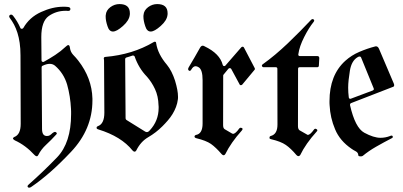

<svg xmlns="http://www.w3.org/2000/svg" viewBox="-20 -728 1931 919"><path d="M26.9 -642.1Q23.9 -646.5 23.9 -649.9Q23.9 -653.8 27.3 -656Q30.8 -658.2 33.2 -658.2Q38.1 -658.2 42.5 -652.8Q64.5 -624.5 77.1 -595.2Q78.6 -590.3 84 -590.3H85H85.4Q88.9 -590.3 91.8 -594.2Q120.6 -645 176.3 -670.4Q231.4 -695.8 283.7 -695.8Q289.1 -695.8 293.9 -695.6Q298.8 -695.3 304.2 -694.8Q316.9 -693.8 316.9 -685.1Q316.9 -675.8 306.6 -675.8H306.2H305.7H305.2H304.7Q301.8 -676.3 298.8 -676.3Q295.9 -676.3 293.5 -676.3Q249.5 -676.3 213.4 -651.4Q177.7 -626 177.7 -550.8V-550.3V-549.8V-549.3V-548.8L178.7 -439.5Q178.7 -434.6 181.6 -432.9Q184.6 -431.2 186.5 -431.2Q188.5 -431.2 190.4 -432.6Q217.3 -447.3 244.1 -464.8Q271 -482.4 294.4 -504.4Q302.2 -512.2 307.1 -512.2Q313.5 -512.2 314.9 -498Q317.4 -479.5 330.1 -465.8Q336.9 -459 343 -451.9Q349.1 -444.8 354.5 -438Q419.9 -354 422.4 -256.3V-255.9V-254.4V-252V-251.5V-250.5V-250V-249.5V-248.5V-248V-247.6V-247.1Q422.4 -109.4 319.8 -1Q268.1 53.7 221.2 95Q174.3 136.2 131.3 165.5Q125 170.4 119.6 170.4Q116.2 170.4 114 168.2Q111.8 166 111.8 163.6Q111.8 159.7 117.2 155.3Q186 94.7 253.4 24.9Q320.3 -44.9 320.3 -181.6Q320.3 -188 320.3 -194.1Q320.3 -200.2 319.8 -207Q316.9 -267.1 301.3 -323.2Q285.2 -377.4 243.2 -413.6Q232.4 -422.4 217.8 -422.4Q202.6 -422.4 183.6 -413.1Q179.2 -411.6 179.2 -405.8L181.2 -110.8Q181.2 -77.1 204.1 -77.1Q206.1 -77.1 208.3 -77.4Q210.4 -77.6 212.9 -78.1Q219.7 -80.1 225.1 -85.4Q230.5 -90.8 235.4 -93.8Q240.7 -96.7 242.7 -96.7Q246.1 -96.7 249 -94.2Q252 -91.8 252 -89.4Q252 -86.9 249 -84Q236.8 -70.8 224.9 -58.6Q212.9 -46.4 200.7 -35.2Q188.5 -23.9 179.2 -11.7Q169.9 0.5 163.1 14.2Q160.2 20 155.8 20Q151.4 20 145.5 14.2Q102.5 -32.7 50.8 -56.2Q42 -61.5 42 -65.4Q42 -68.8 48.3 -72.3Q79.1 -83.5 79.1 -135.3V-135.7V-136.2V-136.7L78.1 -462.9Q78.1 -496.1 74.2 -522.7Q70.3 -549.3 63.5 -570.8Q56.6 -592.3 47.4 -609.9Q38.1 -627.4 26.9 -642.1Z M551.8 -708.5Q601.6 -708.5 601.6 -664.6Q601.6 -662.6 601.6 -660.6Q601.6 -658.7 601.1 -656.2Q598.1 -629.9 568.4 -603.5Q538.6 -577.1 521 -577.1H520.5Q502.4 -577.1 494.6 -602.5Q485.8 -628.4 485.8 -647.9Q485.8 -650.4 485.8 -652.3Q485.8 -654.3 486.3 -656.2Q487.8 -678.2 508.3 -693.8Q528.3 -708.5 551.8 -708.5ZM732.4 -708.5Q782.2 -708.5 782.2 -664.6Q782.2 -662.6 782.2 -660.6Q782.2 -658.7 781.7 -656.2Q778.8 -629.9 749 -603.5Q719.2 -577.1 701.7 -577.1H701.2Q683.1 -577.1 675.3 -602.5Q666.5 -628.4 666.5 -647.9Q666.5 -650.4 666.5 -652.3Q666.5 -654.3 667 -656.2Q668.5 -678.2 689 -693.8Q709 -708.5 732.4 -708.5ZM632.3 -7.8Q628.9 -2 624 -2Q619.6 -2 614.3 -7.8Q560.5 -74.7 451.2 -108.4Q442.4 -110.8 442.4 -115.7Q442.4 -116.2 442.6 -118.9Q442.9 -121.6 448.2 -124Q479.5 -134.8 479.5 -189L478 -438Q478 -443.4 477.3 -445.6Q476.6 -447.8 476.6 -448.7Q476.6 -450.7 478 -452.9Q479.5 -455.1 484.4 -455.6Q614.7 -466.8 715.3 -526.4Q717.8 -528.3 721.2 -528.3Q722.2 -528.3 724.6 -527.6Q727.1 -526.9 727.5 -521Q735.4 -468.8 779.3 -417.5Q802.7 -388.7 817.9 -341.8Q832 -294.9 832 -265.6Q832 -262.2 832 -259Q832 -255.9 831.5 -252.9Q829.1 -233.4 822.3 -215.6Q815.4 -197.8 805.7 -181.9Q795.9 -166 783.4 -151.6Q771 -137.2 757.8 -124Q726.6 -92.8 689.5 -71.3Q653.3 -50.3 632.3 -7.8ZM581.1 -163.1Q581.1 -155.8 586.9 -152.8L673.3 -99.1Q678.2 -95.7 682.6 -95.7Q689.9 -95.7 696.8 -104Q739.3 -149.4 739.3 -211.9Q739.3 -214.8 739.3 -217.8Q739.3 -220.7 738.8 -223.6Q737.8 -267.6 721.9 -301.5Q706.1 -335.4 682.6 -361.8Q644 -401.4 624.5 -457.5Q623.5 -460 620.8 -461.2Q618.2 -462.4 616.7 -462.4Q614.7 -462.4 613.8 -461.9Q606.4 -459.5 599.1 -457Q591.8 -454.6 584.5 -452.6Q579.1 -450.2 579.1 -444.3Z M1047.9 -129.4Q1047.9 -113.8 1055.7 -109.4L1090.8 -88.9Q1093.3 -87.4 1095.2 -87.4Q1106.9 -87.4 1125 -112.8Q1127.9 -116.7 1132.3 -116.7Q1134.8 -116.7 1137.9 -115.2Q1141.1 -113.8 1141.1 -110.4Q1141.1 -107.9 1137.2 -103Q1085.4 -45.4 1058.6 9.3Q1055.2 15.1 1049.8 15.1Q1045.9 15.1 1040.5 9.3Q1013.7 -22 989.7 -39.1Q966.3 -55.2 919.9 -66.4Q911.1 -68.8 911.1 -74.2Q911.1 -79.6 917.5 -82Q949.7 -87.4 949.7 -136.7V-137.2V-137.7V-138.2V-344.7Q949.7 -394.5 931.2 -405.8Q922.9 -411.1 916.5 -411.1Q904.8 -411.1 896 -395.5Q892.1 -388.7 888.2 -388.7Q886.2 -388.7 883.3 -390.9Q880.4 -393.1 880.4 -397.5Q880.4 -401.4 884.3 -407.7Q898.4 -430.2 911.4 -453.6Q924.3 -477.1 938 -500.5Q943.4 -509.3 950.2 -509.3Q955.1 -509.3 960 -505.9Q1032.2 -471.2 1045.9 -418Q1047.4 -413.1 1050 -412.4Q1052.7 -411.6 1053.7 -411.6Q1057.6 -411.6 1059.6 -415L1134.8 -501.5Q1137.7 -504.4 1141.1 -504.4Q1142.1 -504.4 1143.1 -504.4Q1146 -503.4 1147.9 -500L1199.2 -401.9Q1200.2 -398.9 1200.2 -398.4Q1200.2 -395.5 1198.2 -393.6L1139.6 -323.2Q1136.7 -320.3 1133.3 -320.3Q1132.8 -320.3 1130.4 -320.6Q1127.9 -320.8 1126.5 -324.7L1086.9 -397.9Q1085 -400.9 1082.5 -401.4Q1080.1 -401.9 1079.6 -401.9Q1076.2 -401.9 1073.2 -398.9L1050.3 -371.1Q1048.3 -369.1 1048.3 -366.2Z M1406.2 -124.5Q1406.2 -109.9 1413.6 -104.5L1448.7 -84.5Q1450.7 -82.5 1453.6 -82.5Q1464.8 -82.5 1482.9 -107.9Q1485.4 -111.8 1489.3 -111.8Q1491.7 -111.8 1495.4 -109.6Q1499 -107.4 1499 -104.5Q1499 -101.6 1495.6 -98.1Q1443.4 -40.5 1417 14.2Q1413.1 19.5 1408.2 19.5Q1404.3 19.5 1398.9 14.2Q1372.1 -17.6 1348.1 -34.2Q1324.2 -50.8 1278.3 -61.5Q1270.5 -63 1270.3 -66.2Q1270 -69.3 1270 -69.8Q1270 -75.2 1275.9 -77.1Q1308.1 -85.4 1308.1 -131.8V-132.3V-132.8V-133.3L1307.6 -397.5V-397.9V-398.4Q1307.6 -406.2 1300.3 -406.2H1242.7Q1236.3 -406.2 1233.9 -411.6Q1233.4 -412.6 1233.4 -414.1Q1233.4 -418 1238.3 -420.9Q1267.6 -441.9 1297.4 -466.8Q1327.1 -491.7 1357.9 -521Q1388.7 -550.3 1416 -578.1Q1443.4 -606 1468.3 -632.3Q1472.2 -636.7 1476.1 -636.7Q1478.5 -636.7 1481.2 -634.8Q1483.9 -632.8 1483.9 -629.9Q1483.9 -627 1481 -623Q1469.7 -608.9 1458.5 -591.1Q1447.3 -573.2 1436 -550.8Q1413.1 -505.9 1408.2 -469.7Q1407.7 -468.3 1407.7 -466.3Q1407.7 -464.4 1408.7 -462.4Q1411.6 -459.5 1415.5 -459.5H1500Q1503.4 -459.5 1505.9 -457Q1508.3 -453.1 1508.3 -450.7L1506.3 -414.1Q1505.9 -406.2 1498 -406.2H1413.6Q1406.7 -406.2 1406.7 -397.9Z M1694.8 13.7Q1694.3 2.4 1682.6 -3.9Q1671.9 -9.3 1663.1 -15.6Q1606.9 -53.7 1584 -108.9Q1560.5 -164.1 1557.6 -225.1Q1557.1 -230 1557.1 -234.4Q1557.1 -238.8 1557.1 -243.7Q1557.1 -368.7 1632.8 -437Q1662.1 -463.4 1699.5 -479.5Q1736.8 -495.6 1776.4 -505.9Q1777.8 -506.3 1779.8 -506.3Q1789.1 -506.3 1794.4 -493.7L1864.7 -328.6Q1866.7 -324.2 1866.7 -320.3Q1866.7 -314.5 1861.3 -312H1860.4L1660.2 -234.4Q1655.3 -232.4 1655.3 -227.1V-226.1V-225.6V-225.1Q1679.7 -116.7 1723.6 -92.8Q1768.6 -68.4 1801.3 -68.4Q1824.7 -68.4 1847.2 -77.1Q1851.1 -79.1 1854 -79.1Q1857.9 -79.1 1859.1 -76.4Q1860.4 -73.7 1860.4 -72.3Q1860.4 -69.3 1856 -66.9Q1816.4 -46.4 1780.5 -25.9Q1744.6 -5.4 1716.3 18.1Q1712.4 20.5 1707.5 20.5Q1705.6 20.5 1700.2 19.8Q1694.8 19 1694.8 13.7ZM1649.4 -262.2Q1649.9 -258.3 1652.1 -256.6Q1654.3 -254.9 1656.2 -254.9Q1657.2 -254.9 1660.2 -255.9L1764.2 -294.9Q1769.5 -297.4 1769.5 -301.3Q1769.5 -302.2 1768.6 -305.2L1709 -451.2Q1707 -457.5 1701.2 -457.5Q1696.3 -457.5 1691.4 -454.1Q1662.6 -437 1654.8 -390.1Q1650.9 -366.2 1648.7 -345.7Q1646.5 -325.2 1646.5 -308.1Q1646.5 -285.2 1649.4 -262.2Z"/></svg>

Font: UnifrakturMaguntia sl
Style: Regular
Weight: 400
Designer: j. 'mach' wust, based on a font by Peter Wiegel, original typeface by Carl Albert Fahrenwaldt 1901
Version: Version 2010-11-24